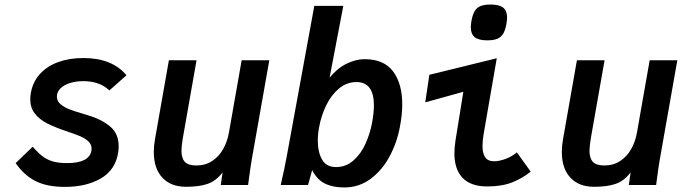

<svg xmlns="http://www.w3.org/2000/svg" viewBox="-20 -816 3040 847"><path d="M49 -96.5 124 -168.5Q148.5 -141.5 167 -127Q185.5 -112.5 211.2 -104.5Q237 -96.5 276 -96.5Q372.5 -96.5 383 -150Q384 -157 384 -160.5Q384 -179 370 -192.2Q356 -205.5 333.8 -215Q311.5 -224.5 272 -237.5Q220.5 -255 187 -272.2Q153.5 -289.5 133.5 -315.2Q113.5 -341 113.5 -378Q113.5 -392 116.5 -408.5Q125.5 -456 156.5 -490Q187.5 -524 236.5 -542Q285.5 -560 348 -560Q474.5 -560 538 -484L462.5 -417Q420 -458 347.5 -458Q314.5 -458 288 -449.5Q261.5 -441 246.2 -425.5Q231 -410 231 -389.5Q231 -370 247.2 -356.2Q263.5 -342.5 286.2 -333.8Q309 -325 346.5 -314L380.5 -303.5Q435 -285.5 469.2 -255Q503.5 -224.5 503.5 -170.5Q503.5 -156.5 501.5 -144Q489.5 -66.5 425.2 -29Q361 8.5 266 8.5Q187 8.5 136.2 -17.5Q85.5 -43.5 49 -96.5Z M658.5 -145.5Q658.5 -172.5 663.5 -200.5L725 -550H847L786.5 -206.5Q780.5 -170.5 780.5 -150.5Q780.5 -118.5 795.2 -102.2Q810 -86 846.5 -86Q886 -86 916 -105.8Q946 -125.5 964.5 -158.5Q983 -191.5 990 -231.5L1046 -550H1168L1091 -114.5Q1084 -73.5 1080 -40.5Q1080.5 -46 1074.5 0H954L962 -55.5Q933.5 -18 896.2 -5Q859 8 801 8Q733.5 8 696 -32.5Q658.5 -73 658.5 -145.5Z M1357 -65.5 1339 0H1218.5Q1235.5 -74 1245 -126.5L1366.5 -790H1494.5L1434 -473.5Q1469 -516 1510 -535.5Q1551 -555 1588 -555Q1674 -555 1714.2 -500.8Q1754.5 -446.5 1754.5 -356Q1754.5 -310 1744.5 -258.5Q1732 -188.5 1699.2 -127Q1666.5 -65.5 1615.2 -27.2Q1564 11 1498.5 11Q1449 11 1414.2 -5.8Q1379.5 -22.5 1357 -65.5ZM1621 -272.5Q1629.5 -318.5 1629.5 -351Q1629.5 -454 1552.5 -454Q1510 -454 1476 -426Q1442 -398 1419.5 -352.2Q1397 -306.5 1387.5 -253.5Q1382 -225 1382 -195.5Q1382 -145 1400.8 -112Q1419.5 -79 1462.5 -79Q1507 -79 1540.2 -109Q1573.5 -139 1593 -183.2Q1612.5 -227.5 1621 -272.5Z M1984.5 -140.5Q1984.5 -163 1989.5 -197L2024 -411L1856 -364.5L1874 -486L2171.5 -559L2114 -227.5Q2108.5 -196 2108.5 -171.5Q2108.5 -139.5 2120.5 -122Q2132.5 -104.5 2160 -104.5Q2181.5 -104.5 2210.2 -115Q2239 -125.5 2260 -144L2321 -59Q2285 -29.5 2239.5 -11.5Q2194 6.5 2129.5 6.5Q2057 6.5 2020.8 -31.2Q1984.5 -69 1984.5 -140.5ZM2057 -695.5Q2057 -708.5 2060 -725Q2065 -752 2074.2 -767.2Q2083.5 -782.5 2099.8 -789.2Q2116 -796 2144 -796Q2182.5 -796 2199.8 -782.2Q2217 -768.5 2217 -738.5Q2217 -727.5 2213.5 -707.5Q2208.5 -681.5 2199.5 -666.8Q2190.5 -652 2174 -645Q2157.5 -638 2129.5 -638Q2091.5 -638 2074.2 -652Q2057 -666 2057 -695.5Z M2458.5 -145.5Q2458.5 -172.5 2463.5 -200.5L2525 -550H2647L2586.5 -206.5Q2580.5 -170.5 2580.5 -150.5Q2580.5 -118.5 2595.2 -102.2Q2610 -86 2646.5 -86Q2686 -86 2716 -105.8Q2746 -125.5 2764.5 -158.5Q2783 -191.5 2790 -231.5L2846 -550H2968L2891 -114.5Q2884 -73.5 2880 -40.5Q2880.5 -46 2874.5 0H2754L2762 -55.5Q2733.5 -18 2696.2 -5Q2659 8 2601 8Q2533.5 8 2496 -32.5Q2458.5 -73 2458.5 -145.5Z"/></svg>

Font: JuliaMono BoldItalic
Style: Regular
Weight: 700
Italic angle: -9°
Monospace: yes
Designer: cormullion
Foundry: corm
Version: Version 0.049; ttfautohint (v1.8.4)